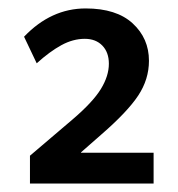

<svg xmlns="http://www.w3.org/2000/svg" viewBox="-20 -888 423 455"><path d="M183 -868Q256 -868 294.5 -832.5Q333 -797 333 -744Q333 -700 307.5 -661.5Q282 -623 221 -570L172 -527V-526H344V-453H51V-519L152 -605Q200 -646 219 -677Q238 -708 238 -737Q238 -764 222.5 -780Q207 -796 181 -796Q153 -796 125.5 -781Q98 -766 67 -738L37 -801Q101 -868 183 -868Z"/></svg>

Font: Martel Sans SemiBold
Style: Regular
Weight: 600
Designer: Dan Reynolds and Mathieu Réguer
Foundry: Dan Reynolds and Mathieu Réguer
Version: Version 1.002; ttfautohint (v1.1) -l 5 -r 5 -G 72 -x 0 -D la